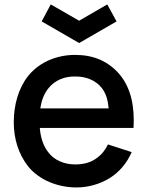

<svg xmlns="http://www.w3.org/2000/svg" viewBox="-20 -824 661 860"><path d="M502.1 -728.1 460.4 -804.2 334.4 -731.2 207.3 -804.2 166.7 -728.1 334.4 -631.2ZM158.3 -251H578.1C583.3 -342.7 568.8 -426 516.7 -489.6C465.6 -550 399 -578.1 316.7 -578.1C235.4 -578.1 158.3 -546.9 107.3 -485.4C62.5 -429.2 41.7 -354.2 41.7 -276C41.7 -205.2 61.5 -134.4 107.3 -77.1C157.3 -16.7 239.6 15.6 322.9 15.6C374 15.6 427.1 1 470.8 -26C513.5 -52.1 549 -93.8 569.8 -142.7L463.5 -177.1C452.1 -153.1 436.5 -132.3 411.5 -114.6C385.4 -95.8 354.2 -87.5 316.7 -87.5C267.7 -87.5 221.9 -106.3 194.8 -143.8C171.9 -174 161.5 -211.5 158.3 -251ZM316.7 -481.3C363.5 -482.3 409.4 -464.6 436.5 -429.2C456.3 -403.1 463.5 -372.9 466.7 -338.5H160.4C165.6 -370.8 175 -400 194.8 -426C226 -466.7 271.9 -482.3 316.7 -481.3Z"/></svg>

Font: Manrope Semibold
Style: Regular
Weight: 600
Width: 4
Designer: Michael Sharanda
Foundry: Michael Sharanda
Version: Version 2.000;PS 002.000;hotconv 1.0.88;makeotf.lib2.5.64775